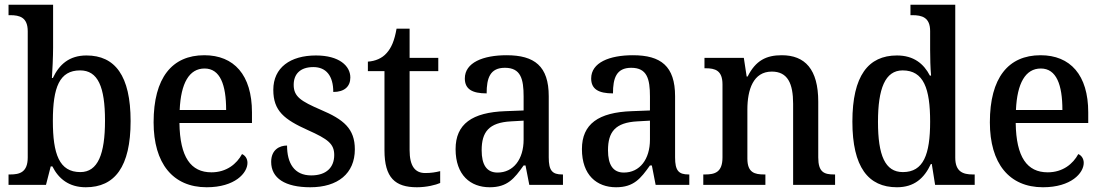

<svg xmlns="http://www.w3.org/2000/svg" viewBox="-20 -780 4655 810"><path d="M342 10C464 10 531 -76 531 -269C531 -461 465 -546 345 -546C272 -546 230 -508 203 -451H199C201 -477 204 -543 204 -579V-760H16V-716H23C63 -716 97 -707 97 -648V-116C97 -53 63 -44 23 -44H16V0H174L194 -78H201C227 -26 271 10 342 10ZM319 -54C230 -54 203 -130 203 -270C203 -412 231 -483 318 -483C393 -483 423 -414 423 -271C423 -130 393 -54 319 -54Z M852 10C971 10 1024 -50 1024 -93C1024 -112 1013 -125 1001 -130C979 -89 936 -53 872 -53C785 -53 739 -117 737 -261H1043V-306C1043 -464 967 -547 842 -547C706 -547 628 -452 628 -264C628 -91 709 10 852 10ZM934 -316H738C743 -429 778 -491 843 -491C909 -491 934 -422 934 -316Z M1289 10C1405 10 1477 -48 1477 -150C1477 -237 1430 -276 1333 -317C1250 -353 1219 -372 1219 -422C1219 -467 1246 -497 1302 -497C1356 -497 1386 -460 1386 -392C1433 -392 1458 -415 1458 -453C1458 -502 1411 -546 1313 -546C1205 -546 1133 -495 1133 -401C1133 -312 1179 -276 1279 -231C1364 -193 1390 -173 1390 -126C1390 -74 1357 -40 1293 -40C1221 -40 1191 -92 1191 -166C1160 -166 1124 -149 1124 -97C1124 -28 1183 10 1289 10Z M1739 10C1780 10 1819 0 1837 -8V-58C1817 -53 1798 -50 1774 -50C1731 -50 1708 -79 1708 -147V-480H1829V-536H1708V-659H1653C1644 -608 1631 -578 1611 -556C1592 -534 1563 -522 1532 -520V-480H1602V-146C1602 -30 1647 10 1739 10Z M2046 10C2121 10 2150 -27 2189 -82H2197L2213 0H2355V-44H2352C2310 -44 2295 -60 2295 -116V-374C2295 -501 2235 -547 2117 -547C2018 -547 1941 -516 1941 -449C1941 -404 1972 -386 2033 -386C2033 -450 2047 -494 2110 -494C2177 -494 2189 -447 2189 -373V-314L2112 -311C1972 -306 1902 -257 1902 -151C1902 -41 1965 10 2046 10ZM2079 -52C2033 -52 2012 -85 2012 -146C2012 -223 2042 -263 2136 -268L2189 -271V-191C2189 -108 2146 -52 2079 -52Z M2579 10C2654 10 2683 -27 2722 -82H2730L2746 0H2888V-44H2885C2843 -44 2828 -60 2828 -116V-374C2828 -501 2768 -547 2650 -547C2551 -547 2474 -516 2474 -449C2474 -404 2505 -386 2566 -386C2566 -450 2580 -494 2643 -494C2710 -494 2722 -447 2722 -373V-314L2645 -311C2505 -306 2435 -257 2435 -151C2435 -41 2498 10 2579 10ZM2612 -52C2566 -52 2545 -85 2545 -146C2545 -223 2575 -263 2669 -268L2722 -271V-191C2722 -108 2679 -52 2612 -52Z M2947 0H3209V-44H3204C3163 -44 3133 -52 3133 -111V-318C3133 -402 3158 -478 3236 -478C3303 -478 3326 -428 3326 -342V0H3503V-44H3499C3457 -44 3432 -53 3432 -116V-351C3432 -488 3376 -547 3278 -547C3213 -547 3168 -525 3134 -457H3130L3118 -536H2952V-492H2957C2997 -492 3028 -483 3028 -424V-116C3028 -53 2996 -44 2954 -44H2947Z M3764 10C3837 10 3879 -28 3907 -88H3911L3925 0H4092V-44H4084C4042 -44 4010 -56 4010 -115V-760H3821V-716H3829C3869 -716 3904 -707 3904 -649V-570C3904 -536 3905 -493 3908 -461H3903C3877 -511 3835 -546 3764 -546C3643 -546 3576 -460 3576 -267C3576 -75 3643 10 3764 10ZM3789 -54C3714 -54 3684 -124 3684 -266C3684 -406 3714 -483 3788 -483C3877 -483 3904 -406 3904 -267C3904 -128 3876 -54 3789 -54Z M4380 10C4499 10 4552 -50 4552 -93C4552 -112 4541 -125 4529 -130C4507 -89 4464 -53 4400 -53C4313 -53 4267 -117 4265 -261H4571V-306C4571 -464 4495 -547 4370 -547C4234 -547 4156 -452 4156 -264C4156 -91 4237 10 4380 10ZM4462 -316H4266C4271 -429 4306 -491 4371 -491C4437 -491 4462 -422 4462 -316Z"/></svg>

Font: Noto Serif Lao SemiCondensed Medium
Style: Regular
Weight: 500
Width: 4
Designer: Monotype Design Team
Foundry: Monotype Imaging Inc.
Version: Version 2.003